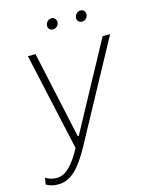

<svg xmlns="http://www.w3.org/2000/svg" viewBox="-147 -767 807 1042"><g transform="rotate(-15 256.5 -245.5)"><path d="M49 195C120 195 171 142 231 33L531 -520H489L224 -31H218L112 -520H69L190 28C142 117 100 159 50 159C27 159 7 153 -12 141L-18 177C0 190 24 195 49 195ZM239 -625C256 -625 272 -639 272 -658C272 -673 261 -686 245 -686C228 -686 212 -670 212 -651C212 -636 222 -625 239 -625ZM402 -625C419 -625 435 -639 435 -658C435 -673 425 -686 408 -686C391 -686 375 -670 375 -651C375 -636 386 -625 402 -625Z"/></g></svg>

Font: Fixel Text 20240404 ExtraLight
Style: Italic
Weight: 200
Width: 4
Italic angle: -10°
Designer: AlfaBravo + MacPaw
Foundry: Kyrylo Tkachov, Marchela Mozhyna, Serhii Makarenko, Maria Weinstein, Zakhar Kryvoshyya
Version: Version 1.211;Glyphs 3.2 (3225)